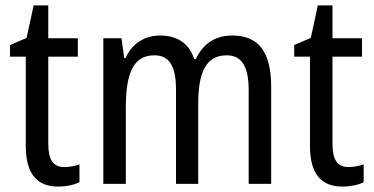

<svg xmlns="http://www.w3.org/2000/svg" viewBox="-20 -678 1378 708"><path d="M217 -62C175 -62 158 -90 158 -148V-469H267V-537H158V-658H104L78 -538L17 -512V-469H75V-140C75 -34 119 10 194 10C224 10 253 4 273 -6V-72C257 -66 236 -62 217 -62Z M837 -547C775 -547 730 -519 702 -460H696C680 -513 638 -547 571 -547C514 -547 468 -519 443 -464H438L428 -537H361V0H444V-280C444 -397 466 -474 549 -474C603 -474 629 -437 629 -347V0H711V-296C711 -412 740 -474 816 -474C870 -474 897 -435 897 -345V0H980V-357C980 -486 934 -547 837 -547Z M1265 -62C1223 -62 1206 -90 1206 -148V-469H1315V-537H1206V-658H1152L1126 -538L1065 -512V-469H1123V-140C1123 -34 1167 10 1242 10C1272 10 1301 4 1321 -6V-72C1305 -66 1284 -62 1265 -62Z"/></svg>

Font: Noto Sans Lao Condensed
Style: Regular
Weight: 400
Width: 3
Designer: Monotype Design Team
Foundry: Monotype Imaging Inc.
Version: Version 2.004